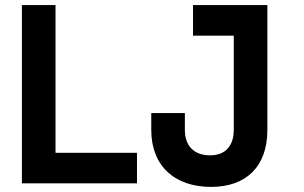

<svg xmlns="http://www.w3.org/2000/svg" viewBox="-20 -720 1192 754"><path d="M66 0H518V-120H198V-700H66ZM574 -210C574 -69 665 14 809 14C946 14 1030 -65 1030 -210V-700H738V-580H898V-210C898 -146 864 -110 805 -110C742 -110 706 -147 706 -210V-276H574Z"/></svg>

Font: Meta Space
Style: Bold
Weight: 700
Designer: Meta Pool / Florian Karsten
Foundry: Meta Pool / Florian Karsten
Version: Version 2.000;Glyphs 3.1.1 (3137)